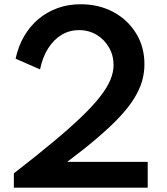

<svg xmlns="http://www.w3.org/2000/svg" viewBox="-20 -860 766 880"><path d="M43.5 0V-65.5Q147.5 -146 224.2 -210Q301 -274 354 -325Q407 -376 439.2 -417.5Q471.5 -459 486 -494.2Q500.5 -529.5 500.5 -562Q500.5 -606 479.5 -642.5Q458.5 -679 422.8 -700.5Q387 -722 342 -722Q298.5 -722 262.5 -700.5Q226.5 -679 200.8 -638.5Q175 -598 163.5 -542L51.5 -591Q63.5 -647 90 -693Q116.5 -739 155.5 -772Q194.5 -805 243.5 -822.8Q292.5 -840.5 349.5 -840.5Q433.5 -840.5 499.8 -804.8Q566 -769 604 -706.8Q642 -644.5 642 -565.5Q642 -525.5 630.8 -487Q619.5 -448.5 594.2 -408Q569 -367.5 527.8 -323.5Q486.5 -279.5 427.2 -228.8Q368 -178 288 -118H657V0Z"/></svg>

Font: Spartan Thin SemiBold
Style: Regular
Weight: 600
Version: Version 1.004